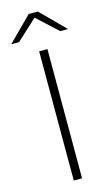

<svg xmlns="http://www.w3.org/2000/svg" viewBox="-157 -871 532 917"><g transform="rotate(-15 108.5 -412.0)"><path d="M129 0H88V-639H129ZM86 -824H131L248 -707V-706H210.5L110 -798.5H107L6.5 -706H-31V-707Z"/></g></svg>

Font: Anek Telugu Medium ExtraLight
Style: Regular
Weight: 250
Version: Version 1.003